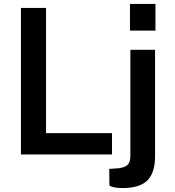

<svg xmlns="http://www.w3.org/2000/svg" viewBox="-20 -782 885 972"><path d="M213 -742H86V0H547V-108H213ZM767 -627V-762H638V-627ZM726.5 131C752.2 105 765 64.3 765 9V-530H640V6C640 27.3 635.5 42.7 626.5 52C617.5 61.3 601.7 67.3 579 70L533 73L534 157C534.7 157.7 536.8 159 540.5 161C544.2 163 551 165 561 167C571 169 584.3 170 601 170C659 170 700.8 157 726.5 131Z"/></svg>

Font: Morrison SemiBold
Style: Regular
Weight: 600
Designer: Pablo Impallari, Rodrigo Fuenzalida (Modified by Dan O. Williams)
Version: Version 0.030; ttfautohint (v1.8.1)